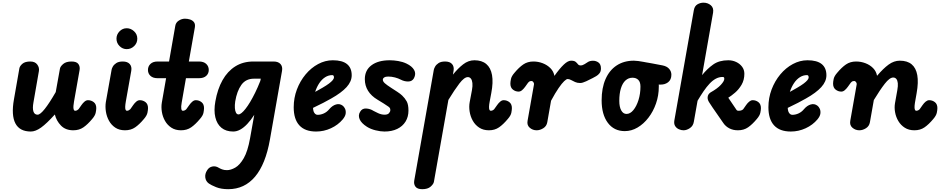

<svg xmlns="http://www.w3.org/2000/svg" viewBox="-20 -948 6858 1397"><path d="M204.5 9Q123 9 92 -50.2Q61 -109.5 81.5 -225L121 -451Q124 -467.5 143 -484Q162 -500.5 200.5 -500.5Q235 -500.5 251.2 -478.2Q267.5 -456 263 -430.5L223.5 -203.5Q215.5 -160 223.2 -136.8Q231 -113.5 253.5 -113.5Q272.5 -113.5 306 -155.8Q339.5 -198 385.5 -278L416 -447.5Q418.5 -464 439.5 -482.2Q460.5 -500.5 500.5 -500.5Q537.5 -500.5 550.5 -482Q563.5 -463.5 559 -438L518.5 -209Q515.5 -191.5 514.5 -178.8Q513.5 -166 514.8 -158Q516 -150 519 -146Q522 -142 526.5 -142Q534.5 -142 541.5 -146Q548.5 -150 552 -154L573 -184Q583 -198.5 595.2 -208.8Q607.5 -219 620 -219Q643.5 -219 662 -204.8Q680.5 -190.5 680.5 -161.5Q680.5 -148 676.2 -127.5Q672 -107 650.5 -82Q618 -43 587 -21.5Q556 0 513 0Q457 0 423.8 -34.2Q390.5 -68.5 379 -115Q319 -48.5 278.8 -19.8Q238.5 9 204.5 9Z M750 -205 792 -440.5Q793 -449 800.8 -463.2Q808.5 -477.5 826 -489Q843.5 -500.5 873.5 -500.5Q907.5 -500.5 924 -482Q940.5 -463.5 935 -432L895.5 -209.5Q891.5 -186.5 891 -171.5Q890.5 -156.5 893.8 -149.2Q897 -142 903 -142Q911 -142 918 -146Q925 -150 928.5 -154L949.5 -184Q959.5 -198.5 971.8 -208.8Q984 -219 997 -219Q1020.5 -219 1038.8 -204.8Q1057 -190.5 1057 -161.5Q1057 -148 1052.8 -127.5Q1048.5 -107 1027 -82Q994.5 -43 963.5 -21.5Q932.5 0 889.5 0Q848 0 819 -19.2Q790 -38.5 773 -69.5Q756 -100.5 750.5 -136.2Q745 -172 750 -205ZM827.5 -666.5Q827.5 -697 849.5 -719.8Q871.5 -742.5 902 -742.5Q931.5 -742.5 955.2 -720.8Q979 -699 979 -666.5Q979 -635 956.2 -612.8Q933.5 -590.5 902 -590.5Q872 -590.5 849.8 -612.8Q827.5 -635 827.5 -666.5Z M1297 0Q1256 0 1227 -19Q1198 -38 1180.8 -68.2Q1163.5 -98.5 1157.8 -133.8Q1152 -169 1157.5 -201.5L1188.5 -379H1127Q1093 -379 1074.8 -396Q1056.5 -413 1056.5 -439Q1056.5 -465.5 1074.8 -483Q1093 -500.5 1127 -500.5H1210L1255.5 -760.5Q1259.5 -784.5 1281 -798.2Q1302.5 -812 1325.5 -812Q1345 -812 1363.2 -806Q1381.5 -800 1391.8 -786Q1402 -772 1397.5 -747L1354 -500.5H1427.5Q1462 -500.5 1480.5 -483Q1499 -465.5 1499 -439Q1499 -413 1480.5 -396Q1462 -379 1427.5 -379H1333L1302 -201.5Q1299 -186 1298.5 -174.8Q1298 -163.5 1299.2 -156.2Q1300.5 -149 1303.2 -145.5Q1306 -142 1310.5 -142Q1319 -142 1326 -146Q1333 -150 1336 -154L1357.5 -184Q1367.5 -198.5 1379.8 -208.8Q1392 -219 1404.5 -219Q1428 -219 1446.2 -204.8Q1464.5 -190.5 1464.5 -161.5Q1464.5 -148 1460.5 -127.5Q1456.5 -107 1434.5 -82Q1402 -43 1371 -21.5Q1340 0 1297 0Z M1677 9Q1624.5 9 1591.5 -18Q1558.5 -45 1546.8 -94.5Q1535 -144 1547 -210.5Q1562.5 -299.5 1599 -364.5Q1635.5 -429.5 1692 -465Q1748.5 -500.5 1823.5 -500.5H1970.5Q2004.5 -500.5 2021 -482Q2037.5 -463.5 2032 -432L1944 67.5Q1912.5 246.5 1835.8 337.5Q1759 428.5 1640.5 428.5Q1589 428.5 1552.5 413.8Q1516 399 1500 387.5Q1477.5 371.5 1473.8 344.2Q1470 317 1487 291Q1500.5 268.5 1525 263.5Q1549.5 258.5 1572 273Q1581 278.5 1595.8 284.2Q1610.5 290 1631.5 290Q1659 290 1691.8 271.5Q1724.5 253 1753.5 203Q1782.5 153 1799.5 58L1830 -112.5Q1805 -73.5 1779.2 -46.2Q1753.5 -19 1728 -5Q1702.5 9 1677 9ZM1691.5 -210.5Q1687.5 -183 1689 -161.5Q1690.5 -140 1697.2 -127.8Q1704 -115.5 1715.5 -115.5Q1724.5 -115.5 1737.5 -125.8Q1750.5 -136 1766.2 -156Q1782 -176 1799.8 -205.5Q1817.5 -235 1836.5 -273.5Q1855.5 -312 1874 -359L1877.5 -375.5H1827.5Q1768.5 -375.5 1736.2 -330.5Q1704 -285.5 1691.5 -210.5Z M2280 9Q2199 9 2158 -36Q2117 -81 2117 -167.5Q2117 -235.5 2140.2 -297Q2163.5 -358.5 2203.5 -406.5Q2243.5 -454.5 2294.8 -482Q2346 -509.5 2401.5 -509.5Q2470.5 -509.5 2504.8 -481.8Q2539 -454 2539 -400.5Q2539 -378 2529.8 -356.5Q2520.5 -335 2501.8 -314.2Q2483 -293.5 2455 -272.8Q2427 -252 2389.5 -231Q2366.5 -217.5 2332 -199.8Q2297.5 -182 2257.5 -163Q2258 -154.5 2259.2 -147.8Q2260.5 -141 2262.5 -135.5Q2266.5 -125.5 2273.8 -119Q2281 -112.5 2291 -112.5Q2314 -112.5 2336.8 -123Q2359.5 -133.5 2376.5 -154.5Q2399 -180.5 2425.2 -188Q2451.5 -195.5 2473 -179.5Q2483.5 -172 2490.5 -157Q2497.5 -142 2495.2 -122.2Q2493 -102.5 2474 -79.5Q2439.5 -38.5 2388 -14.8Q2336.5 9 2280 9ZM2273 -279.5Q2287 -287 2300.5 -294.8Q2314 -302.5 2328 -310.5Q2355.5 -326.5 2373.5 -340Q2391.5 -353.5 2400.8 -364.8Q2410 -376 2410 -385Q2410 -391.5 2407.2 -396.5Q2404.5 -401.5 2398 -401.5Q2370 -401.5 2346 -386.2Q2322 -371 2303.5 -343.5Q2285 -316 2273 -279.5Z M2777.5 9Q2748.5 9 2712.8 0.2Q2677 -8.5 2650 -25.5Q2608.5 -52 2596.5 -81Q2584.5 -110 2600.5 -135Q2615 -160.5 2644.8 -158.5Q2674.5 -156.5 2698 -141Q2707 -136 2730.8 -124.8Q2754.5 -113.5 2778.5 -113.5Q2800.5 -113.5 2810.2 -124.5Q2820 -135.5 2820 -146.5Q2820 -155 2817.5 -160.2Q2815 -165.5 2806.5 -172Q2792.5 -182 2771.5 -195.2Q2750.5 -208.5 2727 -222.5Q2681.5 -249.5 2658 -287.2Q2634.5 -325 2634.5 -372Q2634.5 -437 2683 -473.2Q2731.5 -509.5 2816 -509.5Q2845 -509.5 2877.5 -504Q2910 -498.5 2937.5 -485.5Q2977.5 -466.5 2993.2 -439Q3009 -411.5 2992 -379Q2979 -355.5 2950.8 -355Q2922.5 -354.5 2895 -369Q2878 -378 2853.8 -384.5Q2829.5 -391 2804 -391Q2786 -391 2775.8 -384.5Q2765.5 -378 2765.5 -368Q2765.5 -355.5 2779.8 -342.5Q2794 -329.5 2826 -309Q2847.5 -295 2871 -279.8Q2894.5 -264.5 2906.5 -252.5Q2926 -234 2939 -210.8Q2952 -187.5 2952 -143.5Q2952 -98 2930.8 -63.5Q2909.5 -29 2870.2 -10Q2831 9 2777.5 9Z M3537.5 0Q3496 0 3466.5 -19.5Q3437 -39 3419.8 -70Q3402.5 -101 3397 -136.8Q3391.5 -172.5 3397.5 -205L3414 -292.5Q3419.5 -322.5 3417.2 -343.8Q3415 -365 3406.2 -376Q3397.5 -387 3384 -387Q3358 -387 3322.5 -340.5Q3287 -294 3242.5 -221L3137 375.5Q3134 391.5 3113.2 410Q3092.5 428.5 3052.5 428.5Q3016.5 428.5 3003 410.2Q2989.5 392 2994 366L3136.5 -440.5Q3138 -449 3145.8 -463.2Q3153.5 -477.5 3171 -489Q3188.5 -500.5 3218.5 -500.5Q3253 -500.5 3269.2 -482Q3285.5 -463.5 3280 -432L3275.5 -405Q3311.5 -450 3349.8 -479.8Q3388 -509.5 3432 -509.5Q3486 -509.5 3518.2 -482.2Q3550.5 -455 3560 -402Q3569.5 -349 3554.5 -270.5L3543 -209Q3538.5 -186 3538.2 -171Q3538 -156 3541.2 -149Q3544.5 -142 3550.5 -142Q3559 -142 3566 -146Q3573 -150 3576 -154L3597.5 -184Q3607.5 -198.5 3619.8 -208.8Q3632 -219 3644.5 -219Q3668 -219 3686.2 -204.8Q3704.5 -190.5 3704.5 -161.5Q3704.5 -148 3700.5 -127.5Q3696.5 -107 3674.5 -82Q3642 -43 3611 -21.5Q3580 0 3537.5 0Z M3884.5 0Q3856.5 0 3834.8 -18.2Q3813 -36.5 3818.5 -68.5L3865 -332Q3866 -337 3864.8 -341.8Q3863.5 -346.5 3861 -350.2Q3858.5 -354 3855 -356.2Q3851.5 -358.5 3847.5 -358.5Q3836.5 -358.5 3831 -354.5Q3825.5 -350.5 3822.5 -346.5L3801 -316.5Q3791 -302.5 3778.8 -292Q3766.5 -281.5 3753.5 -281.5Q3730.5 -281.5 3712 -296Q3693.5 -310.5 3693.5 -339.5Q3693.5 -353 3697.8 -373.5Q3702 -394 3723.5 -418.5Q3756 -457.5 3787.2 -479Q3818.5 -500.5 3861 -500.5Q3896.5 -500.5 3929.2 -487.8Q3962 -475 3985 -451.8Q4008 -428.5 4014 -396Q4052 -449.5 4082 -478Q4112 -506.5 4135 -506.5Q4158.5 -506.5 4168.5 -498Q4178.5 -489.5 4185 -480.8Q4191.5 -472 4204.5 -472Q4219 -472 4233.8 -481.5Q4248.5 -491 4256.5 -496Q4270.5 -505.5 4293.2 -506Q4316 -506.5 4334.2 -493.5Q4352.5 -480.5 4352.5 -450Q4352.5 -428.5 4342.2 -415.2Q4332 -402 4318 -394Q4304 -386 4292.5 -380Q4272.5 -369.5 4245.5 -356.8Q4218.5 -344 4201 -344Q4180.5 -344 4164.5 -351.2Q4148.5 -358.5 4135.2 -365.8Q4122 -373 4110 -373Q4101.5 -373 4085 -357.5Q4068.5 -342 4044.5 -307.2Q4020.5 -272.5 3989.5 -215L3962 -58.5Q3957 -30 3933 -15Q3909 0 3884.5 0Z M4526 6Q4447.5 6 4402.5 -54.5Q4357.5 -115 4357.5 -218Q4357.5 -308 4386 -372.8Q4414.5 -437.5 4467.2 -472Q4520 -506.5 4592 -506.5Q4605.5 -506.5 4624 -504Q4642.5 -501.5 4659.8 -498.2Q4677 -495 4685 -493.5Q4688 -493 4695.5 -491.8Q4703 -490.5 4726.8 -486.2Q4750.5 -482 4801.5 -472Q4833 -465.5 4849 -446.8Q4865 -428 4865 -404.5Q4865 -367.5 4840.5 -349Q4816 -330.5 4779 -332.5L4773 -333Q4773.5 -329.5 4773.5 -325.5Q4773.5 -321.5 4773.5 -317.5Q4773.5 -253.5 4753.2 -195.2Q4733 -137 4698.2 -91.8Q4663.5 -46.5 4619 -20.2Q4574.5 6 4526 6ZM4486 -214Q4486 -170 4500.2 -144.5Q4514.5 -119 4538.5 -119Q4565.5 -119 4588.5 -147Q4611.5 -175 4625.8 -220.5Q4640 -266 4640 -318.5Q4640 -351 4624.2 -366.8Q4608.5 -382.5 4582 -382.5Q4553 -382.5 4531.2 -362.8Q4509.5 -343 4497.8 -305.2Q4486 -267.5 4486 -214Z M5243.5 -52 5164.5 -166Q5152 -185 5140.2 -203Q5128.5 -221 5128.5 -237Q5128.5 -251.5 5135.2 -261Q5142 -270.5 5150 -275.5Q5200 -303.5 5225 -330.8Q5250 -358 5250 -374Q5250 -382.5 5247.2 -385.2Q5244.5 -388 5238 -388Q5211.5 -388 5188 -375.2Q5164.5 -362.5 5142.8 -339.2Q5121 -316 5099.5 -284.5Q5078 -253 5055.5 -215L5028.5 -62.5Q5023.5 -32 5000 -16Q4976.5 0 4953 0Q4937 0 4919.8 -7.5Q4902.5 -15 4892.5 -30.8Q4882.5 -46.5 4886.5 -71L5028.5 -874.5Q5034 -904.5 5054.8 -916.5Q5075.5 -928.5 5098.5 -928.5Q5129.5 -928.5 5151.8 -909.8Q5174 -891 5168.5 -856.5L5088.5 -401.5Q5125.5 -447.5 5169 -478.5Q5212.5 -509.5 5279 -509.5Q5310 -509.5 5336.5 -497Q5363 -484.5 5379.5 -462.5Q5396 -440.5 5396 -411.5Q5396 -366 5375.8 -331.5Q5355.5 -297 5328.2 -273.8Q5301 -250.5 5279 -237L5339.5 -147.5Q5343 -142 5353.5 -142Q5368 -142 5376.5 -146Q5385 -150 5388 -154L5409 -184Q5419 -198.5 5431.5 -208.8Q5444 -219 5456.5 -219Q5480 -219 5498.2 -204.8Q5516.5 -190.5 5516.5 -161.5Q5516.5 -148 5512.2 -127.5Q5508 -107 5486.5 -82Q5454 -43 5423 -21.5Q5392 0 5349 0Q5314 0 5287 -14Q5260 -28 5243.5 -52Z M5734 9Q5653 9 5612 -36Q5571 -81 5571 -167.5Q5571 -235.5 5594.2 -297Q5617.5 -358.5 5657.5 -406.5Q5697.5 -454.5 5748.8 -482Q5800 -509.5 5855.5 -509.5Q5924.5 -509.5 5958.8 -481.8Q5993 -454 5993 -400.5Q5993 -378 5983.8 -356.5Q5974.5 -335 5955.8 -314.2Q5937 -293.5 5909 -272.8Q5881 -252 5843.5 -231Q5820.5 -217.5 5786 -199.8Q5751.5 -182 5711.5 -163Q5712 -154.5 5713.2 -147.8Q5714.5 -141 5716.5 -135.5Q5720.5 -125.5 5727.8 -119Q5735 -112.5 5745 -112.5Q5768 -112.5 5790.8 -123Q5813.5 -133.5 5830.5 -154.5Q5853 -180.5 5879.2 -188Q5905.5 -195.5 5927 -179.5Q5937.5 -172 5944.5 -157Q5951.5 -142 5949.2 -122.2Q5947 -102.5 5928 -79.5Q5893.5 -38.5 5842 -14.8Q5790.5 9 5734 9ZM5727 -279.5Q5741 -287 5754.5 -294.8Q5768 -302.5 5782 -310.5Q5809.5 -326.5 5827.5 -340Q5845.5 -353.5 5854.8 -364.8Q5864 -376 5864 -385Q5864 -391.5 5861.2 -396.5Q5858.5 -401.5 5852 -401.5Q5824 -401.5 5800 -386.2Q5776 -371 5757.5 -343.5Q5739 -316 5727 -279.5Z M6232.5 0Q6204.5 0 6182.8 -18.2Q6161 -36.5 6166.5 -68.5L6213 -332Q6214 -337 6212.8 -341.8Q6211.5 -346.5 6209 -350.2Q6206.5 -354 6203 -356.2Q6199.5 -358.5 6195.5 -358.5Q6184.5 -358.5 6179 -354.5Q6173.5 -350.5 6170.5 -346.5L6149 -316.5Q6139 -302.5 6126.8 -292Q6114.5 -281.5 6101.5 -281.5Q6078.5 -281.5 6060 -296Q6041.5 -310.5 6041.5 -339.5Q6041.5 -353 6045.8 -373.5Q6050 -394 6071.5 -418.5Q6104 -457.5 6135.2 -479Q6166.5 -500.5 6209 -500.5Q6244.5 -500.5 6277.2 -488Q6310 -475.5 6332.8 -452.2Q6355.5 -429 6361.5 -396.5Q6406.5 -449.5 6445.5 -478Q6484.5 -506.5 6527 -506.5Q6581.5 -506.5 6613.2 -480Q6645 -453.5 6654.2 -401.2Q6663.5 -349 6649.5 -270.5L6637 -199.5Q6634 -179.5 6634.2 -166.8Q6634.5 -154 6637.8 -148Q6641 -142 6646.5 -142Q6654.5 -142 6661.8 -146Q6669 -150 6672 -154L6693 -184Q6703 -198.5 6715.5 -208.8Q6728 -219 6740.5 -219Q6764 -219 6782.2 -204.8Q6800.5 -190.5 6800.5 -161.5Q6800.5 -148 6796.2 -127.5Q6792 -107 6770.5 -82Q6738 -43 6707 -21.5Q6676 0 6633 0Q6592.5 0 6563.5 -18.5Q6534.5 -37 6516.8 -66.5Q6499 -96 6492.8 -130.5Q6486.5 -165 6492 -197L6509 -292.5Q6514.5 -322.5 6512.5 -342.8Q6510.5 -363 6501.8 -373.5Q6493 -384 6479 -384Q6453 -384 6417.8 -338.8Q6382.5 -293.5 6338 -220L6309.5 -58.5Q6304.5 -30 6280.8 -15Q6257 0 6232.5 0Z"/></svg>

Font: Edu VIC WA NT Hand Pre
Style: Regular
Weight: 400
Designer: Tina and Corey Anderson, Eben Sorkin, Mirko Velimirovic
Foundry: Google for Education
Version: Version 1.000